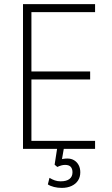

<svg xmlns="http://www.w3.org/2000/svg" viewBox="-20 -725 544 935"><path d="M92 0V-705H443V-666H133V-377H419V-338H133V-39H443V0ZM281 190Q261 190 243 185.5Q225 181 213 173L221 141Q234 149 247 153.5Q260 158 275 158Q304 158 318.5 146.5Q333 135 333 114Q333 97 324.5 87.5Q316 78 297 78Q288 78 279 80.5Q270 83 259 88L246 77L261 -20H294L281 55H266Q274 51 285.5 49Q297 47 308 47Q327 47 341 55.5Q355 64 363 79Q371 94 371 114Q371 137 360 154Q349 171 328.5 180.5Q308 190 281 190Z"/></svg>

Font: Nunito Sans 10pt Condensed ExtraLight
Style: Regular
Weight: 250
Width: 3
Designer: Vernon Adams
Foundry: Vernon Adams
Version: Version 3.101;gftools[0.9.27]